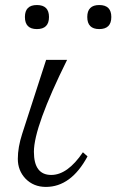

<svg xmlns="http://www.w3.org/2000/svg" viewBox="-20 -716 456 752"><path d="M160.6 -481.4H242.7Q112.8 -219.2 112.8 -121.6Q112.8 -30.8 180.7 -30.8Q244.6 -30.8 304.7 -119.6L322.8 -103.5Q258.3 16.1 159.7 16.1Q111.3 16.1 79.6 -16.6Q49.8 -48.3 49.8 -93.8Q49.8 -139.2 66.9 -191.9ZM124.5 -696.3Q171.9 -696.3 171.9 -649.4Q171.9 -602.1 124.5 -602.1Q77.6 -602.1 77.6 -649.4Q77.6 -696.3 124.5 -696.3ZM368.7 -696.3Q416 -696.3 416 -649.4Q416 -602.1 368.7 -602.1Q321.8 -602.1 321.8 -649.4Q321.8 -696.3 368.7 -696.3Z"/></svg>

Font: I.MingCP
Style: Regular
Weight: 400
Designer: I.Font Project
Version: Version 8.000; Sep 06, 2022